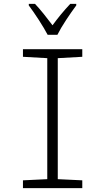

<svg xmlns="http://www.w3.org/2000/svg" viewBox="-20 -967 540 987"><path d="M98 0V-40L223 -46V-668L98 -675V-714H403V-675L277 -668V-46L403 -40V0ZM225 -788Q207 -822 179.5 -864.5Q152 -907 128 -939V-947H160Q181 -925 205 -895Q229 -865 250 -837Q272 -867 293 -892.5Q314 -918 341 -947H372V-939Q348 -907 320 -864.5Q292 -822 275 -788Z"/></svg>

Font: Noto Sans Mono ExtraCondensed Light
Style: Regular
Weight: 300
Width: 2
Designer: Monotype Design Team
Foundry: Monotype Imaging Inc.
Version: Version 2.014; ttfautohint (v1.8.4.7-5d5b)